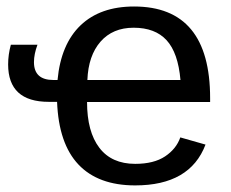

<svg xmlns="http://www.w3.org/2000/svg" viewBox="-20 -558 706 588"><path d="M246.6 -245.6Q246.6 -154.8 284.2 -105.5Q321.8 -56.2 394 -56.2Q451.2 -56.2 485.6 -79.1Q520 -102.1 532.2 -137.2L609.4 -115.2Q562 9.8 394 9.8Q280.8 9.8 220.2 -54.2Q159.7 -118.2 154.8 -246.1H129.4Q4.9 -246.1 4.9 -360.8Q4.9 -390.6 13.2 -420.9H94.7Q84 -392.1 84 -367.7Q84 -313 143.6 -313H156.2Q166.5 -422.9 226.8 -480.5Q287.1 -538.1 390.6 -538.1Q623.5 -538.1 623.5 -257.3V-245.6ZM532.7 -313Q525.4 -396.5 490.2 -434.8Q455.1 -473.1 389.2 -473.1Q325.2 -473.1 287.8 -430.4Q250.5 -387.7 247.6 -313Z"/></svg>

Font: Arial
Style: Regular
Weight: 400
Designer: Steve Matteson
Foundry: Ascender Corporation
Version: Version 2.00.3